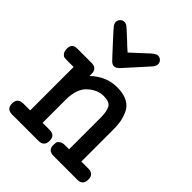

<svg xmlns="http://www.w3.org/2000/svg" viewBox="-197 -806 919 919"><g transform="rotate(45 262.5 -347.0)"><path d="M3.9 -37.1Q3.9 -75.2 43 -75.2Q43 -75.2 88.9 -75.2V-369.1H43.9Q31.7 -369.1 24.9 -370.6Q18.1 -372.1 11 -381.6Q3.9 -391.1 3.9 -409.2Q3.9 -444.3 40 -443.8H134.8Q172.9 -443.8 172.9 -408.2V-392.1Q231 -448.2 305.2 -448.2Q348.1 -448.2 376.5 -433.1Q404.8 -418 416.5 -390.4Q428.2 -362.8 431.6 -340.8Q435.1 -318.8 435.1 -288.1V-75.2H481.9Q520 -75.2 520 -38.1Q520 0 482.9 0H323.2Q284.2 0 284.2 -35.2Q284.2 -47.4 285.2 -53.2Q286.1 -59.1 295.7 -67.1Q305.2 -75.2 324.2 -75.2H352.1V-287.1Q352.1 -331.1 340.6 -352.1Q329.1 -373 289.1 -373Q247.1 -373 210 -339.1Q172.9 -305.2 172.9 -231V-75.2H219.2Q258.3 -75.2 257.8 -38.1Q257.8 0 219.2 0H42Q3.9 0 3.9 -37.1ZM79.1 -664.1Q79.1 -676.3 87.6 -685.1Q96.2 -693.8 108.9 -693.8Q111.8 -693.8 113.8 -693.4Q115.7 -692.9 118.9 -691.9Q122.1 -690.9 124.5 -689.5Q127 -688 130.9 -684.6Q134.8 -681.2 138.4 -678Q142.1 -674.8 148.9 -668.5Q155.8 -662.1 161.9 -656.5Q168 -650.9 178.5 -641.4Q189 -631.8 197.8 -623Q213.9 -608.9 222.2 -601.1H223.1Q226.1 -604 304.2 -675.8Q324.2 -693.8 336.2 -693.8Q348.1 -693.8 356.9 -685.3Q365.7 -676.8 365.7 -664.1Q365.7 -651.9 353.8 -637.9Q341.8 -624 252 -524.9Q236.8 -507.8 223.1 -507.8Q217.3 -507.8 211.7 -510.5Q206.1 -513.2 203.6 -515.6Q201.2 -518.1 193.1 -526.6Q185.1 -535.2 182.1 -538.1Q161.1 -561 131.8 -592.8Q93.8 -633.8 86.4 -644Q79.1 -654.3 79.1 -664.1Z"/></g></svg>

Font: CMU Typewriter Text
Style: Bold
Weight: 700
Version: Version 0.7.0